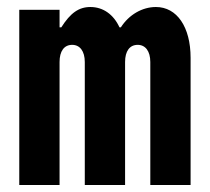

<svg xmlns="http://www.w3.org/2000/svg" viewBox="-20 -528 599 548"><path d="M35 -500V0H150V-351C150 -382 163 -400 186 -400C208 -400 222 -382 222 -351V0H337V-351C337 -382 350 -400 373 -400C395 -400 409 -382 409 -351V0H524V-363C524 -451 485 -508 425 -508C386 -508 348 -486 325 -450H321C304 -487 274 -508 238 -508C205 -508 181 -491 155 -450H150V-500Z"/></svg>

Font: Jakob Semi-Condensed
Style: Regular
Weight: 400
Width: 4
Designer: Alan Madić
Foundry: X Cicéro
Version: Version 1.000;Glyphs 3.1.2 (3151)